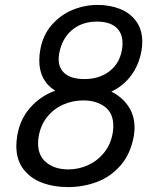

<svg xmlns="http://www.w3.org/2000/svg" viewBox="-20 -755 640 782"><path d="M46.5 -161Q46.5 -179 50.5 -204Q62 -270.5 104.2 -317.8Q146.5 -365 205 -385.5Q140 -426 140 -508.5Q140 -531.5 144 -552Q154.5 -612 190.8 -653.5Q227 -695 276.5 -715Q326 -735 377 -735Q427.5 -735 469 -718.5Q510.5 -702 535 -668Q559.5 -634 559.5 -584.5Q559.5 -565 556 -547Q545.5 -489 513.2 -446.5Q481 -404 433.5 -382Q476.5 -360.5 502.2 -323Q528 -285.5 528 -235.5Q528 -219 525 -201Q512 -128.5 471.5 -81.8Q431 -35 375 -14Q319 7 256.5 7Q199 7 151.5 -10.8Q104 -28.5 75.2 -66.2Q46.5 -104 46.5 -161ZM439 -213Q441.5 -226 441.5 -242.5Q441.5 -294 407.2 -320Q373 -346 318.5 -346Q276 -346 237.5 -329Q199 -312 172.2 -278.8Q145.5 -245.5 137.5 -199Q135 -183 135 -171.5Q135 -120 169.5 -92.5Q204 -65 259 -65Q300 -65 338.2 -82.2Q376.5 -99.5 403.8 -133Q431 -166.5 439 -213ZM476.5 -551Q479 -563.5 479 -579Q479 -621 452.2 -644Q425.5 -667 375 -667Q313.5 -667 272.8 -632.2Q232 -597.5 221 -537Q219 -526.5 219 -514Q219 -475.5 245.8 -454.2Q272.5 -433 324 -433Q385 -433 426 -465Q467 -497 476.5 -551Z"/></svg>

Font: JuliaMono Italic
Style: Regular
Weight: 400
Italic angle: -9°
Monospace: yes
Designer: cormullion
Foundry: corm
Version: Version 0.049; ttfautohint (v1.8.4)